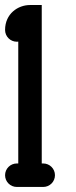

<svg xmlns="http://www.w3.org/2000/svg" viewBox="-20 -737 300 757"><path d="M52 -92.5H46.3C20.7 -92.5 0 -71.8 0 -46.2C0 -20.6 20.7 0.1 46.3 0.1H98.3H150.4C176 0.1 196.7 -20.6 196.7 -46.2C196.7 -71.8 176 -92.5 150.4 -92.5H144.6V-717.2H98.3C50.7 -717.2 0 -682.8 0 -618.9C0 -593.3 20.7 -572.6 46.2 -572.5C48.2 -572.5 50.1 -572.7 52 -572.9Z"/></svg>

Font: Cactron
Style: Regular
Weight: 400
Version: Version 1.0